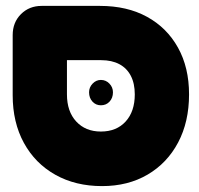

<svg xmlns="http://www.w3.org/2000/svg" viewBox="-20 -606 675 651"><path d="M326 25Q236 25 167.5 -13.5Q99 -52 61 -121.5Q23 -191 23 -283V-487Q23 -530 51 -558Q79 -586 121 -586H319Q411 -586 478.5 -549Q546 -512 583.5 -444.5Q621 -377 621 -286Q621 -193 584 -123Q547 -53 480.5 -14Q414 25 326 25ZM322 -160Q375 -160 406 -194Q437 -228 437 -286Q437 -323 423.5 -349Q410 -375 384.5 -388.5Q359 -402 323 -402H207V-286Q207 -228 238.5 -194Q270 -160 322 -160ZM322 -249Q305 -249 293.5 -261.5Q282 -274 282 -293Q282 -310 294 -322.5Q306 -335 322 -335Q339 -335 351 -322.5Q363 -310 363 -293Q363 -274 351.5 -261.5Q340 -249 322 -249Z"/></svg>

Font: Fredoka
Style: Bold
Weight: 700
Designer: Ben Nathan
Foundry: Milena B. Brandão, Ben Nathan
Version: Version 2.001